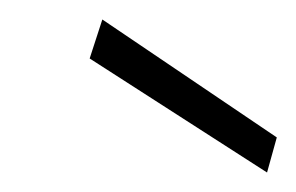

<svg xmlns="http://www.w3.org/2000/svg" viewBox="-20 -721 304 197"><path d="M254 -544 72 -661 85 -701 264 -580Z"/></svg>

Font: DM Sans 16pt ExtraLight
Style: Italic
Weight: 250
Italic angle: -10°
Version: Version 4.004;gftools[0.9.30]